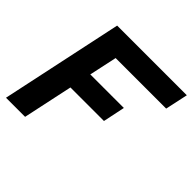

<svg xmlns="http://www.w3.org/2000/svg" viewBox="-175 -869 1037 1037"><g transform="rotate(45 343.5 -350.0)"><path d="M6 0 155 -700H687.2L659.2 -570.2H273.2L239 -411H495.2L469 -285.3H212.8L151.9 0Z"/></g></svg>

Font: Red Hat Display VF
Style: Italic
Weight: 300
Italic angle: -12°
Designer: Pentagram, MCKL
Foundry: Pentagram, MCKL
Version: Version 1.010